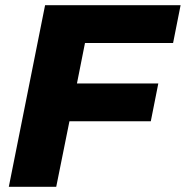

<svg xmlns="http://www.w3.org/2000/svg" viewBox="-20 -721 717 741"><path d="M648 -555H308L277 -399H591L562 -253H248L197 0H14L154 -701H677Z"/></svg>

Font: Gontserrat
Style: Bold Italic
Weight: 700
Italic angle: -11.3°
Designer: Julieta Ulanovsky
Foundry: Julieta Ulanovsky
Version: Version 6.001